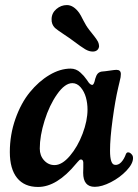

<svg xmlns="http://www.w3.org/2000/svg" viewBox="-20 -723 542 754"><path d="M265.6 -564Q253.4 -573.2 229.7 -588.9Q206.1 -604.5 195.8 -613.3Q181.6 -627.4 182.6 -648.4Q183.1 -671.9 201.4 -687.5Q219.7 -703.1 242.7 -703.1Q268.6 -703.1 291 -672.4Q296.4 -665 307.1 -643.3Q317.9 -621.6 330.6 -605.5Q334.5 -600.6 341.6 -591.6Q348.6 -582.5 351.6 -578.9Q354.5 -575.2 358.9 -568.8Q363.3 -562.5 365 -558.8Q366.7 -555.2 367.9 -550.5Q369.1 -545.9 369.1 -541.5Q368.2 -531.7 361.6 -526.1Q355 -520.5 344.2 -520.5Q330.1 -520.5 314.7 -529.5Q299.3 -538.6 265.6 -564ZM502.4 -102.1Q502.4 -80.1 476.8 -53Q451.2 -25.9 415.5 -7.6Q379.9 10.7 352.1 10.7Q306.6 10.7 306.6 -44.4Q306.6 -48.8 307.1 -64.2Q307.6 -79.6 307.1 -85Q306.2 -96.7 297.9 -96.7Q294.9 -96.7 292.2 -94.7Q289.6 -92.8 285.2 -87.4Q280.8 -82 278.8 -80.1Q203.6 11.2 129.4 11.2Q75.7 11.2 47.1 -24.2Q18.6 -59.6 18.6 -126Q18.6 -193.8 40.5 -256.1Q62.5 -318.4 97.2 -360.8Q131.8 -403.3 174.1 -428.5Q216.3 -453.6 257.3 -453.6Q268.1 -453.6 277.8 -449.7Q287.6 -445.8 295.9 -438Q304.2 -430.2 309.1 -424.8Q314 -419.4 320.8 -409.7Q327.6 -399.9 328.6 -398.4Q335.9 -389.6 342.3 -389.6Q349.1 -389.6 354 -413.6Q357.9 -427.2 363.5 -433.6Q369.1 -439.9 378.9 -441.9Q392.6 -442.9 411.6 -445.8Q430.7 -448.7 437.5 -448.7Q454.6 -448.7 454.6 -432.1Q454.6 -425.8 453.6 -419.7Q452.6 -413.6 449.2 -400.1Q445.8 -386.7 444.3 -379.4Q432.6 -330.1 422.4 -255.1Q412.1 -180.2 412.1 -131.3Q412.1 -77.6 430.7 -75.7Q444.3 -73.7 455.8 -85.7Q467.3 -97.7 474.6 -118.2Q478 -126 485.4 -124.5Q491.7 -123.5 498 -115.7Q502.4 -110.8 502.4 -102.1ZM264.2 -396.5Q234.9 -396.5 204.3 -353Q173.8 -309.6 155 -249.3Q136.2 -189 136.2 -139.6Q136.2 -111.8 153.1 -93.3Q169.9 -74.7 194.3 -74.7Q223.6 -74.7 254.4 -110.8Q285.2 -147 304.4 -198Q323.7 -249 323.7 -293Q323.7 -317.4 317.4 -340.3Q311 -363.3 296.9 -379.9Q282.7 -396.5 264.2 -396.5Z"/></svg>

Font: Cooper* SemiBold
Style: Italic
Weight: 600
Italic angle: -7°
Designer: Owen Earl
Foundry: indestructible type*
Version: Version 0.001